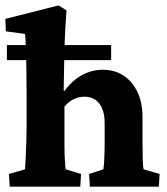

<svg xmlns="http://www.w3.org/2000/svg" viewBox="-22 -703 630 723"><path d="M14.6 0 11.7 -47.9 72.3 -65.4Q73.2 -78.1 74.7 -106.9Q76.2 -135.7 77.1 -168.9Q78.1 -202.1 78.1 -227.5V-351.6Q78.1 -385.7 77.6 -417.5Q77.1 -449.2 76.7 -478.5Q76.2 -507.8 75.2 -532.2Q74.2 -556.6 72.3 -575.2L0 -585L-2 -631.8L198.2 -682.6L228.5 -664.1Q226.6 -634.8 224.6 -606.9Q222.7 -579.1 221.7 -545.9Q220.7 -512.7 219.7 -468.3Q218.8 -423.8 217.8 -361.3L220.7 -360.4Q250 -400.4 287.1 -420.4Q324.2 -440.4 365.2 -440.4Q409.2 -440.4 442.4 -418.9Q475.6 -397.5 495.1 -357.4Q514.6 -317.4 514.6 -261.7V-163.1Q514.6 -130.9 515.6 -101.6Q516.6 -72.3 518.6 -65.4L579.1 -47.9L576.2 0H316.4L313.5 -47.9L367.2 -65.4Q369.1 -76.2 370.1 -93.8Q371.1 -111.3 371.6 -130.9Q372.1 -150.4 372.1 -164.1V-238.3Q372.1 -274.4 361.8 -296.4Q351.6 -318.4 335 -328.6Q318.4 -338.9 295.9 -338.9Q275.4 -338.9 255.9 -329.6Q236.3 -320.3 220.7 -301.8V-159.2Q220.7 -127 222.2 -100.1Q223.6 -73.2 225.6 -65.4L283.2 -47.9L280.3 0ZM3.9 -476.6V-533.2H396.5V-476.6Z"/></svg>

Font: Crimson Pro ExtraBold
Style: Regular
Weight: 800
Designer: Jacques Le Bailly
Foundry: Baron von Fonthausen
Version: Version 1.003